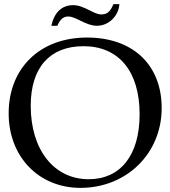

<svg xmlns="http://www.w3.org/2000/svg" viewBox="-20 -891 825 931"><path d="M402 -709C174 -709 22 -561 22 -341C22 -131 168 20 370 20C594 20 764 -147 764 -367C764 -577 624 -709 402 -709ZM385 -667C556 -667 657 -545 657 -337C657 -139 565 -22 410 -22C242 -22 129 -164 129 -378C129 -563 221 -667 385 -667ZM335 -866C280 -866 243 -831 229 -766H258C271 -797 287 -811 311 -811C349 -811 396 -766 450 -766C507 -766 555 -813 559 -871H530C515 -834 499 -821 471 -821C434 -821 388 -866 335 -866Z"/></svg>

Font: Asana Math
Style: Regular
Weight: 400
Version: Version 000.958